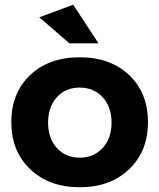

<svg xmlns="http://www.w3.org/2000/svg" viewBox="-20 -785 673 811"><path d="M27.8 -269Q27.8 -392.6 107.4 -467.8Q187 -543 316.9 -543Q446.3 -543 525.6 -467.8Q605 -392.6 605 -269Q605 -146 525.4 -70.1Q445.8 5.9 316.9 5.9Q187.5 5.9 107.7 -70.1Q27.8 -146 27.8 -269ZM146 -711.9 289.1 -765.1 396 -602.1H272.9ZM316.9 -119.1Q376.5 -119.1 413.8 -160.2Q451.2 -201.2 451.2 -267.1Q451.2 -333 413.8 -374Q376.5 -415 316.9 -415Q256.8 -415 220 -374Q183.1 -333 183.1 -267.1Q183.1 -201.2 220 -160.2Q256.8 -119.1 316.9 -119.1Z"/></svg>

Font: Montserrat Semi Bold
Style: Regular
Weight: 600
Designer: Julieta Ulanovsky
Foundry: Julieta Ulanovsky
Version: Version 3.001;PS 003.001;hotconv 1.0.70;makeotf.lib2.5.58329